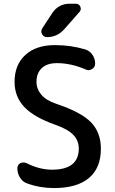

<svg xmlns="http://www.w3.org/2000/svg" viewBox="-20 -1001 603 1010"><path d="M255.9 -933.6Q270.5 -956.1 293.9 -968.8Q317.4 -981.4 344.7 -981.4H378.9Q395.5 -981.4 402.3 -966.3Q409.2 -951.2 398.4 -938.5L317.4 -846.7Q281.2 -805.7 226.6 -805.7Q210 -805.7 201.2 -821.3Q197.3 -828.1 197.3 -835Q197.3 -843.8 202.1 -851.6ZM171.9 -570.3Q171.9 -533.2 197.3 -502.9Q222.7 -472.7 275.4 -455.1Q407.2 -411.1 459 -357.4Q510.7 -303.7 510.7 -218.8Q510.7 -117.2 447.8 -64.5Q384.8 -11.7 263.7 -11.7Q190.4 -11.7 123 -36.1Q99.6 -43.9 85.4 -66.4Q71.3 -88.9 71.3 -115.2Q71.3 -133.8 86.9 -142.6Q95.7 -146.5 103.5 -146.5Q111.3 -146.5 120.1 -142.6Q187.5 -108.4 253.9 -108.4Q393.6 -108.4 394.5 -218.8Q394.5 -260.7 366.7 -290.5Q338.9 -320.3 273.4 -343.8Q159.2 -383.8 107.9 -438Q56.6 -492.2 56.6 -570.3Q56.6 -660.2 113.3 -711.9Q169.9 -763.7 268.6 -763.7Q352.5 -763.7 427.7 -741.2Q451.2 -734.4 465.8 -713.4Q480.5 -692.4 480.5 -666Q480.5 -647.5 463.9 -637.7Q455.1 -631.8 445.3 -631.8Q437.5 -631.8 430.7 -635.7Q353.5 -668.9 279.3 -668.9Q227.5 -668.9 199.7 -642.6Q171.9 -616.2 171.9 -570.3Z"/></svg>

Font: Gen Jyuu Gothic Medium
Style: Regular
Weight: 500
Designer: [Source Han Sans]
Ryoko NISHIZUKA  (kana & ideographs); Paul D. Hunt (Latin, Greek & Cyrillic); Wenlong ZHANG  (bopomofo
Version: Version 1.002.20150607